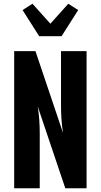

<svg xmlns="http://www.w3.org/2000/svg" viewBox="-20 -1009 540 1029"><path d="M56 0V-735H170L318 -296Q312 -332 309.5 -368.5Q307 -405 307 -441V-735H444V0H330L182 -439Q188 -403 190.5 -366.5Q193 -330 193 -294V0ZM190 -815 101 -955 154 -989 250 -882 346 -989 399 -955 310 -815Z"/></svg>

Font: Iosevka Curly Heavy
Style: Regular
Weight: 900
Monospace: yes
Designer: Belleve Invis
Foundry: Belleve Invis
Version: Version 22.1.2; ttfautohint (v1.8.4)